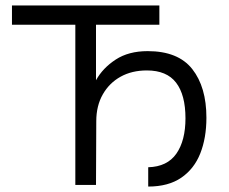

<svg xmlns="http://www.w3.org/2000/svg" viewBox="-20 -680 843 706"><path d="M566 -589H333V-385Q358 -430 405.5 -461Q453 -492 523 -492Q635 -492 687 -426Q739 -360 739 -247Q739 -173 716.5 -116Q694 -59 646.5 -26.5Q599 6 525 6V-65Q595 -67 628.5 -115Q662 -163 662 -245Q662 -331 627.5 -376Q593 -421 520 -421Q465 -421 423.5 -398Q382 -375 358 -333Q334 -291 334 -234L333 0H257V-589H24V-660H566Z"/></svg>

Font: Nata Sans
Style: Regular
Weight: 400
Designer: Daniel Uzquiano Cruz
Version: Version 1.001